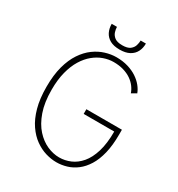

<svg xmlns="http://www.w3.org/2000/svg" viewBox="-202 -994 1055 1137"><g transform="rotate(30 325.0 -426.0)"><path d="M353 11Q318 11 280 -0.2Q242 -11.5 206.5 -36.8Q171 -62 142.2 -103.8Q113.5 -145.5 96.8 -205.8Q80 -266 80 -348Q80 -428 96.2 -487.8Q112.5 -547.5 140.5 -589.2Q168.5 -631 203.8 -656.8Q239 -682.5 277.2 -694.2Q315.5 -706 352 -706Q396 -706 431.8 -695.2Q467.5 -684.5 494.5 -666.5Q521.5 -648.5 539.2 -626.5Q557 -604.5 565 -582L532 -563Q525 -584.5 510.2 -604.2Q495.5 -624 473 -639.5Q450.5 -655 420.2 -664Q390 -673 352 -673Q318.5 -673 284.5 -661Q250.5 -649 220.2 -624.2Q190 -599.5 166.2 -561Q142.5 -522.5 128.8 -469.5Q115 -416.5 115 -348Q115 -260.5 136.8 -198.5Q158.5 -136.5 194 -97.5Q229.5 -58.5 271.2 -40.2Q313 -22 353 -22Q392.5 -22 429.5 -37.8Q466.5 -53.5 496 -88.2Q525.5 -123 542.8 -179.8Q560 -236.5 560 -318H351V-350H594V-318Q594 -243.5 580.5 -188.2Q567 -133 543.2 -95Q519.5 -57 488.8 -33.5Q458 -10 423.2 0.5Q388.5 11 353 11ZM344 -754Q303.5 -754 278 -768.2Q252.5 -782.5 240.2 -807.2Q228 -832 228 -863H264Q264 -847.5 269.8 -829Q275.5 -810.5 292.8 -797.2Q310 -784 345 -784Q380.5 -784 397.8 -797.2Q415 -810.5 420.5 -829Q426 -847.5 426 -863H462Q462 -832 449.5 -807.2Q437 -782.5 410.8 -768.2Q384.5 -754 344 -754Z"/></g></svg>

Font: Trispace Thin
Style: Regular
Weight: 100
Designer: Tyler Finck
Foundry: Etcetera Type Company
Version: Version 1.210